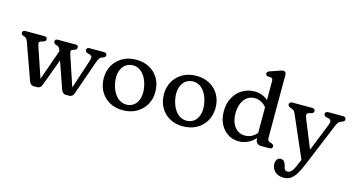

<svg xmlns="http://www.w3.org/2000/svg" viewBox="-96 -1155 3352 1805"><g transform="rotate(15 1579.5 -252.5)"><path d="M276.4 10.6H243.1Q227.3 10.6 216.3 1.4Q205.4 -7.8 197.4 -28.4L72.9 -376.8Q68 -390.4 60.9 -401.3Q53.8 -412.2 44.1 -415.8L24.1 -422.6Q14.6 -427.2 9.9 -432.9Q5.3 -438.7 5.3 -446.2Q5.3 -458 13 -464.3Q20.8 -470.6 34.3 -470.6H219.7Q233 -470.6 239.9 -464.2Q246.7 -457.8 246.7 -446.6Q246.7 -436.8 240.2 -430.4Q233.7 -424 223.5 -420L206.1 -415.2Q180.4 -407.5 181.4 -394.6Q182.4 -381.7 191.6 -355L298.2 -39.2L274.3 -38.5L399.4 -392.5L443.3 -352.6L322.2 -25.1Q314.5 -5.3 302.5 2.6Q290.5 10.6 276.4 10.6ZM587.9 10.6H554.6Q539.9 10.6 528.8 1.3Q517.7 -7.9 510.1 -27.5L386.6 -383.4Q382.4 -395.5 376.3 -403.1Q370.2 -410.7 358.3 -415.6L341.1 -421.2Q331.1 -426.9 326.7 -432.4Q322.3 -438 322.3 -446.6Q322.3 -470.6 349.3 -470.6H524.1Q548.5 -470.6 548.5 -446.2Q548.5 -436 542.9 -430.6Q537.3 -425.3 526.5 -420.2L508.5 -414.6Q491.7 -408.1 492.7 -394.3Q493.7 -380.5 502.2 -355.2L607.6 -39.4L585.6 -38.7L691.3 -360.1Q699 -383.9 694.9 -396.5Q690.7 -409.2 672.4 -415.2L651.9 -420.2Q641.5 -424.1 635.7 -430.1Q629.9 -436.2 629.9 -446.2Q629.9 -458 636.6 -464.3Q643.3 -470.6 654.9 -470.6H798.3Q812.2 -470.6 819.8 -464.3Q827.3 -458 827.3 -446.2Q827.3 -437.5 822.7 -431.9Q818 -426.4 806.7 -420.8L789.7 -416.2Q778.7 -411 769.4 -398.3Q760 -385.6 753 -365.4L633.4 -24.5Q626.3 -4.5 614 3Q601.7 10.6 587.9 10.6Z M1112.5 -480.2Q1186.6 -480.2 1242.8 -448.7Q1298.9 -417.1 1330.5 -361.7Q1362 -306.2 1362 -233.9Q1362 -163.3 1329.9 -107.7Q1297.7 -52.1 1240.6 -20.1Q1183.5 11.9 1108.7 11.9Q1034.8 11.9 978.6 -19.7Q922.5 -51.3 891 -107.4Q859.5 -163.5 859.5 -236.7Q859.5 -306.2 891.6 -361.3Q923.8 -416.3 980.8 -448.3Q1037.8 -480.2 1112.5 -480.2ZM1152.7 -50.6Q1191.2 -58.1 1216 -86.6Q1240.8 -115.1 1249.3 -159.6Q1257.8 -204 1246.3 -258.6Q1234.3 -316.8 1208.3 -355.2Q1182.3 -393.7 1147 -410.1Q1111.8 -426.6 1071.6 -418.6Q1032.9 -411.3 1007.3 -383.2Q981.7 -355.1 973 -310.9Q964.2 -266.7 975.6 -211Q987.9 -152.2 1014.4 -113.9Q1040.9 -75.5 1076.9 -59.3Q1112.8 -43.1 1152.7 -50.6Z M1698 -480.2Q1772.1 -480.2 1828.3 -448.7Q1884.4 -417.1 1916 -361.7Q1947.5 -306.2 1947.5 -233.9Q1947.5 -163.3 1915.4 -107.7Q1883.2 -52.1 1826.1 -20.1Q1769 11.9 1694.2 11.9Q1620.3 11.9 1564.1 -19.7Q1508 -51.3 1476.5 -107.4Q1445 -163.5 1445 -236.7Q1445 -306.2 1477.1 -361.3Q1509.3 -416.3 1566.3 -448.3Q1623.3 -480.2 1698 -480.2ZM1738.2 -50.6Q1776.7 -58.1 1801.5 -86.6Q1826.3 -115.1 1834.8 -159.6Q1843.3 -204 1831.8 -258.6Q1819.8 -316.8 1793.8 -355.2Q1767.8 -393.7 1732.5 -410.1Q1697.3 -426.6 1657.1 -418.6Q1618.4 -411.3 1592.8 -383.2Q1567.2 -355.1 1558.5 -310.9Q1549.7 -266.7 1561.1 -211Q1573.4 -152.2 1599.9 -113.9Q1626.4 -75.5 1662.4 -59.3Q1698.3 -43.1 1738.2 -50.6Z M2399.4 -90.4 2395.4 -96V-615.2Q2395.4 -631.4 2390 -638.3Q2384.7 -645.2 2374.8 -647.2L2343.8 -648.8Q2334.9 -651.4 2329.5 -657Q2324.2 -662.6 2324.2 -671.2Q2324.2 -680.6 2330.5 -687.4Q2336.9 -694.2 2349.8 -698.6L2425.2 -724.6Q2439.9 -730.1 2451.6 -733.9Q2463.3 -737.6 2473.4 -737.6Q2486.4 -737.6 2493.8 -729.5Q2501.2 -721.4 2501.2 -707.6V-93.4Q2501.2 -75.7 2507.4 -67.4Q2513.5 -59.1 2524.2 -55.4L2542 -50.4Q2552.2 -46 2557.8 -40Q2563.4 -34 2563.4 -24.4Q2563.4 -13.1 2555.9 -6.6Q2548.3 0 2534.4 0H2455Q2428.9 0 2414.1 -13.8Q2399.4 -27.5 2399.4 -54.2ZM2030.3 -224.1Q2030.3 -302 2061.7 -359.5Q2093.1 -417 2146.3 -448.5Q2199.5 -479.9 2264.7 -479.9Q2324.8 -479.9 2373.4 -448.5Q2422 -417 2449.3 -363L2422.3 -318.9Q2397.5 -369 2360.2 -394.3Q2322.9 -419.6 2280.5 -419.6Q2241.5 -419.6 2209.9 -397.9Q2178.3 -376.2 2160 -334.7Q2141.6 -293.3 2141.6 -234.6Q2141.6 -177.6 2159.7 -137.6Q2177.8 -97.6 2209.3 -76.5Q2240.7 -55.3 2280.8 -55.3Q2324.9 -55.3 2360.7 -80Q2396.4 -104.7 2422.5 -149.3L2440.2 -115.9Q2403.1 -56.3 2351 -22.1Q2298.9 12.2 2238.3 12.2Q2177.6 12.2 2130.7 -18.3Q2083.9 -48.8 2057.1 -102.1Q2030.3 -155.4 2030.3 -224.1Z M2923.4 -44.8 2869.3 63.6 2678 -376.8Q2668.6 -399 2655.9 -406.4Q2643.3 -413.8 2623.4 -420.2Q2612.9 -424.8 2607.6 -431.2Q2602.4 -437.6 2602.4 -446.2Q2602.4 -458 2610.3 -464.3Q2618.3 -470.6 2631.4 -470.6H2824.8Q2838.7 -470.6 2846.3 -464.3Q2853.8 -458 2853.8 -446.2Q2853.8 -436.4 2847.4 -430Q2841 -423.6 2829.2 -420.2L2809.2 -415.2Q2789.8 -410.4 2787.9 -396.9Q2785.9 -383.5 2797.5 -355.2ZM2835.6 70.4 2865.1 2.4 2884.8 -29.6 3015.9 -357.4Q3026.1 -383 3021.6 -397Q3017.1 -411 2999.3 -415.2L2976.3 -420.2Q2964.7 -423.3 2958.6 -429.8Q2952.5 -436.4 2952.5 -446.2Q2952.5 -458 2960.3 -464.3Q2968.1 -470.6 2981.5 -470.6H3125.7Q3139.6 -470.6 3147.2 -464.3Q3154.7 -458 3154.7 -446.2Q3154.7 -439.2 3151 -432.5Q3147.2 -425.8 3134.7 -420.7Q3112.1 -413.9 3100.1 -402.7Q3088 -391.6 3077 -365.4L2902.3 58.2Q2874.7 124 2849.9 162.3Q2825.1 200.6 2797.5 216.8Q2769.8 233 2733.5 233Q2678.4 233 2647.5 202.2Q2616.6 171.4 2616.6 128.4Q2616.6 102 2629.5 85.4Q2642.4 68.8 2663.8 68.8Q2686.6 68.8 2697.7 82.5Q2708.8 96.2 2715.2 118.8L2719.6 135.6Q2722.4 152.9 2732 160.8Q2741.6 168.8 2753.8 168.8Q2768.9 168.8 2781.9 159.6Q2794.9 150.5 2808 129Q2821 107.5 2835.6 70.4Z"/></g></svg>

Font: Fraunces SuperSoft
Style: Regular
Weight: 900
Version: Version 1.000;[b76b70a41]